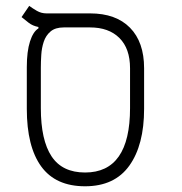

<svg xmlns="http://www.w3.org/2000/svg" viewBox="-20 -632 626 661"><path d="M272.9 9.3Q171.4 9.3 121.8 -59.1Q72.3 -127.4 72.3 -257.3V-400.9Q72.3 -455.1 83.3 -489.3Q94.2 -523.4 112.3 -534.2V-539.1Q92.3 -543 78.9 -553.5Q65.4 -564 54.2 -573.2L80.6 -611.8Q91.8 -603.5 106.9 -594.7Q122.1 -585.9 140.1 -585.9H290Q378.9 -585.9 427.5 -536.6Q476.1 -487.3 476.1 -397V-257.3Q476.1 -132.8 425.3 -61.8Q374.5 9.3 272.9 9.3ZM272.9 -38.1Q427.7 -38.1 427.7 -259.8V-397Q427.7 -464.8 391.1 -501.2Q354.5 -537.6 290 -537.6H199.7Q170.4 -537.6 154.1 -523.7Q137.7 -509.8 130.6 -488.3Q123.5 -466.8 122.1 -443.1Q120.6 -419.4 120.6 -399.4V-259.8Q120.6 -149.4 157.5 -93.8Q194.3 -38.1 272.9 -38.1Z"/></svg>

Font: Cascadia Mono NF ExtraLight
Style: Regular
Weight: 200
Monospace: yes
Designer: Aaron Bell
Foundry: Saja Typeworks
Version: Version 2404.023; ttfautohint (v1.8.4)